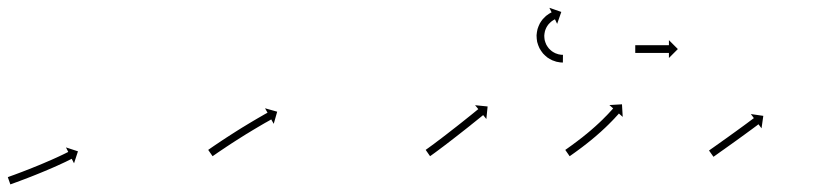

<svg xmlns="http://www.w3.org/2000/svg" viewBox="-37 -508 2133 499"><path d="M-15 -48.2C-15.6 -48 -16.2 -47.8 -16.7 -47.6L-10.1 -28.8C-9.5 -29 -8.9 -29.2 -8.4 -29.4L-8.4 -29.4L-8.3 -29.4C-6.6 -30 -4.9 -30.6 -3.2 -31.2L-3.2 -31.2L-3.2 -31.2C-0.5 -32.2 2.2 -33.2 4.8 -34.2L4.8 -34.2L4.9 -34.2C8.3 -35.5 11.8 -36.8 15.3 -38L15.3 -38.1L15.3 -38.1C19.4 -39.6 23.5 -41.2 27.6 -42.7L27.6 -42.7L27.6 -42.7C32.2 -44.5 36.8 -46.2 41.3 -48L41.4 -48L41.4 -48C46.2 -49.9 51.1 -51.9 56 -53.8L56 -53.8L56 -53.8C61 -55.8 66 -57.9 71 -59.9L71 -59.9L71 -59.9C76 -62 81 -64 85.9 -66.1L86 -66.1L86 -66.2C90.8 -68.2 95.5 -70.2 100.3 -72.3L100.3 -72.3L100.3 -72.3C104.8 -74.3 109.2 -76.2 113.6 -78.2L113.7 -78.2L113.7 -78.3C117.6 -80 121.5 -81.8 125.5 -83.7L125.5 -83.7L125.5 -83.7C128.8 -85.2 132.1 -86.8 135.4 -88.3L135.4 -88.4L135.4 -88.4C137.9 -89.6 140.4 -90.8 142.9 -92L142.9 -92L142.9 -92.1C144.5 -92.8 146.1 -93.6 147.7 -94.4L147.7 -94.5L147.7 -94.5C148.3 -94.7 148.9 -95 149.4 -95.3L155.4 -83.6L165.6 -114.7L134.4 -124.9L140.4 -113.1C139.8 -112.9 139.3 -112.6 138.7 -112.3L138.7 -112.3L138.7 -112.3C137.2 -111.5 135.6 -110.7 134 -110L134 -110L134.1 -110C131.6 -108.8 129.1 -107.6 126.7 -106.4L126.7 -106.4L126.7 -106.4C123.5 -104.8 120.2 -103.3 117 -101.8L117 -101.8L117 -101.8C113.2 -100 109.3 -98.2 105.4 -96.5L105.4 -96.5L105.4 -96.5C101.1 -94.5 96.7 -92.6 92.3 -90.6L92.3 -90.7L92.3 -90.7C87.6 -88.6 82.9 -86.6 78.1 -84.6L78.2 -84.6L78.2 -84.6C73.3 -82.5 68.3 -80.4 63.4 -78.4L63.4 -78.4L63.4 -78.4C58.5 -76.4 53.5 -74.4 48.5 -72.4L48.5 -72.4L48.6 -72.4C43.7 -70.5 38.9 -68.5 34.1 -66.6L34.1 -66.7L34.1 -66.7C29.6 -64.9 25 -63.1 20.5 -61.4L20.5 -61.4L20.5 -61.4C16.4 -59.9 12.3 -58.3 8.3 -56.8L8.3 -56.8L8.3 -56.8C4.8 -55.5 1.4 -54.2 -2.1 -52.9L-2.1 -52.9L-2 -53C-4.7 -52 -7.4 -51 -10 -50.1L-10 -50.1L-10 -50.1C-11.7 -49.4 -13.4 -48.8 -15.1 -48.2L-15.1 -48.2Z M505.8 -119.6C505.2 -119.2 504.7 -118.8 504.1 -118.4L515.5 -102C516.1 -102.4 516.7 -102.8 517.2 -103.2C518.8 -104.3 520.3 -105.3 521.9 -106.4L521.9 -106.4L521.9 -106.4C524.3 -108.1 526.8 -109.8 529.2 -111.5L529.2 -111.5L529.2 -111.5C532.4 -113.6 535.6 -115.8 538.7 -117.9L538.7 -117.9L538.7 -117.9C542.5 -120.5 546.3 -123 550.1 -125.5L550.1 -125.5L550 -125.5C554.3 -128.3 558.5 -131.1 562.8 -133.9L562.7 -133.9L562.7 -133.9C567.3 -136.8 571.8 -139.8 576.4 -142.7L576.4 -142.7L576.4 -142.7C581.1 -145.7 585.8 -148.7 590.6 -151.7L590.6 -151.7L590.6 -151.7C595.3 -154.6 600.1 -157.6 604.8 -160.6L604.8 -160.5L604.8 -160.5C609.4 -163.4 614.1 -166.2 618.7 -169L618.7 -169L618.7 -169C623.1 -171.6 627.4 -174.2 631.8 -176.8L631.8 -176.8L631.8 -176.8C635.7 -179.1 639.6 -181.4 643.5 -183.7L643.5 -183.7L643.5 -183.7C646.9 -185.6 650.2 -187.5 653.5 -189.5L653.5 -189.5L653.5 -189.4C656.1 -190.9 658.7 -192.4 661.3 -193.8L661.3 -193.8L661.3 -193.8C662.9 -194.8 664.6 -195.7 666.2 -196.6C666.8 -197 667.4 -197.3 668 -197.6L674.4 -186.1L683.4 -217.7L651.8 -226.6L658.3 -215.1C657.7 -214.8 657.1 -214.4 656.5 -214.1C654.8 -213.2 653.1 -212.2 651.4 -211.3L651.4 -211.3L651.4 -211.3C648.8 -209.8 646.2 -208.3 643.6 -206.8L643.6 -206.8L643.6 -206.8C640.2 -204.9 636.9 -202.9 633.5 -201L633.5 -201L633.5 -201C629.5 -198.7 625.6 -196.4 621.6 -194L621.6 -194L621.6 -194C617.2 -191.4 612.8 -188.8 608.4 -186.1L608.4 -186.1L608.4 -186.1C603.7 -183.3 599 -180.4 594.4 -177.6L594.3 -177.6L594.3 -177.6C589.5 -174.6 584.7 -171.6 579.9 -168.6L579.9 -168.6L579.9 -168.6C575.1 -165.6 570.4 -162.6 565.6 -159.5L565.6 -159.5L565.6 -159.5C561 -156.6 556.4 -153.6 551.8 -150.6L551.8 -150.6L551.8 -150.6C547.5 -147.8 543.3 -145 539 -142.2L539 -142.2L539 -142.2C535.2 -139.6 531.4 -137.1 527.6 -134.5L527.5 -134.5L527.5 -134.5C524.3 -132.3 521.1 -130.2 517.9 -128L517.9 -128L517.9 -128C515.4 -126.3 513 -124.6 510.5 -122.9L510.5 -122.9L510.5 -122.9C508.9 -121.8 507.4 -120.7 505.8 -119.6Z M1070.7 -119.5C1070.2 -119.2 1069.8 -118.9 1069.3 -118.5L1080.7 -102.1C1081.2 -102.4 1081.7 -102.8 1082.1 -103.1L1082.2 -103.1L1082.2 -103.1C1083.6 -104.1 1085 -105.2 1086.5 -106.2L1086.5 -106.2L1086.5 -106.2C1088.8 -107.8 1091 -109.5 1093.3 -111.1L1093.3 -111.1L1093.3 -111.1C1096.3 -113.3 1099.2 -115.5 1102.2 -117.7L1102.2 -117.7L1102.2 -117.7C1105.7 -120.3 1109.2 -123 1112.7 -125.6L1112.8 -125.6L1112.8 -125.6C1116.7 -128.6 1120.6 -131.5 1124.5 -134.5L1124.5 -134.5L1124.5 -134.5C1128.7 -137.7 1132.9 -141 1137.1 -144.2L1137.1 -144.2L1137.1 -144.2C1141.4 -147.5 1145.7 -150.9 1150 -154.2L1150 -154.2L1150 -154.2C1154.3 -157.6 1158.6 -160.9 1162.9 -164.3L1162.9 -164.3L1162.9 -164.3C1167.1 -167.6 1171.2 -170.8 1175.4 -174.1L1175.4 -174.1L1175.4 -174.1C1179.3 -177.2 1183.1 -180.3 1187 -183.3L1187 -183.4L1187 -183.4C1190.5 -186.1 1193.9 -188.9 1197.4 -191.7L1197.4 -191.7L1197.4 -191.7C1200.3 -194 1203.2 -196.4 1206.1 -198.7C1208.4 -200.5 1210.6 -202.3 1212.9 -204.2C1214.3 -205.3 1215.7 -206.5 1217.2 -207.7C1217.7 -208.1 1218.2 -208.5 1218.7 -208.9L1227 -198.7L1230.3 -231.3L1197.7 -234.6L1206.1 -224.4C1205.6 -224 1205 -223.6 1204.5 -223.2C1203.1 -222 1201.7 -220.8 1200.2 -219.7C1198 -217.9 1195.8 -216.1 1193.6 -214.3C1190.7 -211.9 1187.8 -209.6 1184.8 -207.2L1184.9 -207.2L1184.9 -207.3C1181.4 -204.5 1178 -201.7 1174.5 -199L1174.5 -199L1174.5 -199C1170.7 -195.9 1166.8 -192.9 1163 -189.8L1163 -189.8L1163 -189.8C1158.8 -186.5 1154.7 -183.3 1150.6 -180L1150.6 -180L1150.6 -180C1146.3 -176.7 1142 -173.3 1137.7 -170L1137.7 -170L1137.7 -170C1133.5 -166.7 1129.2 -163.3 1124.9 -160L1124.9 -160L1124.9 -160C1120.7 -156.8 1116.6 -153.6 1112.4 -150.4L1112.4 -150.4L1112.4 -150.4C1108.5 -147.5 1104.6 -144.5 1100.7 -141.6L1100.7 -141.6L1100.7 -141.6C1097.2 -139 1093.7 -136.3 1090.3 -133.7L1090.3 -133.7L1090.3 -133.7C1087.3 -131.6 1084.4 -129.4 1081.5 -127.3L1081.5 -127.3L1081.5 -127.3C1079.3 -125.7 1077.1 -124 1074.8 -122.4L1074.8 -122.5L1074.9 -122.5C1073.5 -121.5 1072.1 -120.5 1070.7 -119.5L1070.7 -119.5ZM1424.1 -345.5C1424.7 -345.5 1425.3 -345.5 1425.9 -345.5L1426.1 -365.5C1425.5 -365.5 1425 -365.5 1424.5 -365.5C1424.5 -365.5 1424.5 -365.5 1424.6 -365.5C1424.6 -365.5 1424.7 -365.5 1424.7 -365.5C1423.2 -365.6 1421.7 -365.7 1420.3 -365.8C1420.3 -365.8 1420.4 -365.8 1420.5 -365.8C1420.6 -365.8 1420.7 -365.8 1420.7 -365.8C1418.4 -366.1 1416.1 -366.5 1413.9 -367C1413.9 -367 1414 -367 1414.2 -367C1414.3 -366.9 1414.4 -366.9 1414.4 -366.9C1411.5 -367.7 1408.7 -368.7 1405.9 -369.8C1405.9 -369.8 1406.1 -369.8 1406.2 -369.7C1406.4 -369.6 1406.5 -369.6 1406.5 -369.6C1403.3 -371.1 1400.2 -372.9 1397.3 -374.9C1397.3 -374.9 1397.4 -374.8 1397.6 -374.6C1397.7 -374.5 1397.9 -374.4 1397.9 -374.4C1394.8 -376.9 1391.9 -379.5 1389.2 -382.4C1389.2 -382.4 1389.3 -382.3 1389.4 -382.1C1389.5 -382 1389.7 -381.8 1389.7 -381.8C1387 -385.1 1384.7 -388.6 1382.6 -392.3C1382.6 -392.3 1382.7 -392.1 1382.8 -391.9C1382.9 -391.7 1383 -391.5 1383 -391.5C1381.2 -395.5 1379.7 -399.6 1378.6 -403.8C1378.6 -403.8 1378.6 -403.6 1378.6 -403.4C1378.7 -403.2 1378.7 -403 1378.7 -403C1378 -407.2 1377.6 -411.5 1377.5 -415.8C1377.5 -415.8 1377.5 -415.6 1377.5 -415.4C1377.5 -415.2 1377.5 -415 1377.5 -415C1377.8 -419.2 1378.4 -423.3 1379.4 -427.4C1379.4 -427.4 1379.3 -427.2 1379.2 -427C1379.2 -426.8 1379.1 -426.6 1379.1 -426.6C1380.3 -430.4 1381.8 -434.1 1383.6 -437.6C1383.6 -437.6 1383.5 -437.4 1383.4 -437.3C1383.3 -437.1 1383.2 -436.9 1383.2 -436.9C1385 -440 1387 -442.9 1389.2 -445.7C1389.2 -445.7 1389.1 -445.6 1389 -445.5C1388.9 -445.3 1388.8 -445.2 1388.8 -445.2C1390.8 -447.4 1393 -449.5 1395.2 -451.5C1395.2 -451.5 1395.1 -451.4 1395 -451.4C1394.9 -451.3 1394.8 -451.2 1394.8 -451.2C1396.6 -452.6 1398.5 -454 1400.4 -455.2C1400.4 -455.2 1400.3 -455.2 1400.3 -455.1C1400.2 -455.1 1400.1 -455 1400.1 -455C1401.4 -455.8 1402.7 -456.6 1404 -457.2C1404 -457.2 1403.9 -457.2 1403.9 -457.2C1403.8 -457.2 1403.8 -457.2 1403.8 -457.2C1404.3 -457.4 1404.8 -457.6 1405.3 -457.9L1411 -446L1421.8 -477L1390.8 -487.7L1396.6 -475.9C1396 -475.6 1395.5 -475.3 1394.9 -475.1C1394.9 -475.1 1394.8 -475 1394.8 -475C1394.8 -475 1394.7 -475 1394.7 -475C1393 -474.1 1391.4 -473.2 1389.8 -472.2C1389.8 -472.2 1389.7 -472.1 1389.7 -472.1C1389.6 -472.1 1389.5 -472 1389.5 -472C1387.1 -470.4 1384.7 -468.7 1382.4 -466.9C1382.4 -466.9 1382.3 -466.8 1382.2 -466.7C1382.1 -466.7 1382 -466.6 1382 -466.6C1379.2 -464.1 1376.5 -461.4 1374 -458.6C1374 -458.6 1373.9 -458.5 1373.8 -458.4C1373.7 -458.3 1373.6 -458.2 1373.6 -458.2C1370.8 -454.7 1368.3 -451 1366 -447.2C1366 -447.2 1365.9 -447 1365.9 -446.8C1365.8 -446.7 1365.7 -446.5 1365.7 -446.5C1363.5 -442.1 1361.6 -437.4 1360.1 -432.7C1360.1 -432.7 1360 -432.5 1360 -432.3C1359.9 -432.1 1359.9 -431.9 1359.9 -431.9C1358.7 -426.8 1357.9 -421.6 1357.5 -416.4C1357.5 -416.4 1357.5 -416.2 1357.5 -416C1357.5 -415.8 1357.5 -415.6 1357.5 -415.6C1357.6 -410.2 1358.1 -404.8 1359 -399.5C1359 -399.5 1359.1 -399.3 1359.1 -399.1C1359.2 -398.9 1359.2 -398.7 1359.2 -398.7C1360.6 -393.4 1362.5 -388.2 1364.8 -383.2C1364.8 -383.2 1364.9 -383 1365 -382.8C1365.1 -382.7 1365.2 -382.5 1365.2 -382.5C1367.8 -377.8 1370.8 -373.4 1374.1 -369.3C1374.1 -369.3 1374.2 -369.1 1374.3 -369C1374.5 -368.8 1374.6 -368.7 1374.6 -368.7C1378 -365.1 1381.7 -361.7 1385.6 -358.6C1385.6 -358.6 1385.8 -358.5 1385.9 -358.4C1386.1 -358.3 1386.2 -358.2 1386.2 -358.2C1389.9 -355.7 1393.8 -353.5 1397.8 -351.6C1397.8 -351.6 1397.9 -351.5 1398.1 -351.4C1398.2 -351.4 1398.4 -351.3 1398.4 -351.3C1401.9 -349.9 1405.4 -348.6 1409 -347.6C1409 -347.6 1409.2 -347.6 1409.3 -347.6C1409.4 -347.5 1409.5 -347.5 1409.5 -347.5C1412.4 -346.9 1415.2 -346.3 1418 -346C1418 -346 1418.1 -346 1418.2 -345.9C1418.3 -345.9 1418.4 -345.9 1418.4 -345.9C1420.2 -345.7 1422.1 -345.6 1423.9 -345.5C1423.9 -345.5 1423.9 -345.5 1424 -345.5C1424 -345.5 1424.1 -345.5 1424.1 -345.5Z M1433.7 -119.5C1433.1 -119.1 1432.6 -118.8 1432.1 -118.4L1443.5 -102C1444.1 -102.4 1444.6 -102.7 1445.1 -103.1L1445.1 -103.1L1445.1 -103.1C1446.6 -104.2 1448.1 -105.2 1449.6 -106.3L1449.6 -106.3L1449.6 -106.3C1451.9 -107.9 1454.2 -109.6 1456.5 -111.2L1456.5 -111.2L1456.5 -111.2C1459.5 -113.4 1462.5 -115.5 1465.4 -117.7L1465.4 -117.7L1465.4 -117.7C1468.9 -120.2 1472.4 -122.8 1475.8 -125.4C1475.8 -125.4 1475.8 -125.4 1475.8 -125.4C1475.8 -125.4 1475.8 -125.4 1475.8 -125.4C1479.6 -128.3 1483.4 -131.3 1487.2 -134.2C1487.2 -134.2 1487.2 -134.2 1487.2 -134.2C1487.3 -134.2 1487.3 -134.3 1487.3 -134.3C1491.3 -137.4 1495.3 -140.6 1499.2 -143.8C1499.2 -143.8 1499.2 -143.8 1499.2 -143.8C1499.3 -143.9 1499.3 -143.9 1499.3 -143.9C1503.3 -147.2 1507.4 -150.6 1511.4 -154C1511.4 -154 1511.4 -154 1511.4 -154C1511.4 -154 1511.4 -154 1511.4 -154C1515.4 -157.4 1519.3 -160.9 1523.2 -164.4C1523.2 -164.4 1523.2 -164.4 1523.2 -164.4C1523.3 -164.4 1523.3 -164.4 1523.3 -164.4C1527 -167.8 1530.7 -171.2 1534.4 -174.7C1534.4 -174.7 1534.4 -174.7 1534.5 -174.7C1534.5 -174.7 1534.5 -174.7 1534.5 -174.7C1537.9 -178 1541.3 -181.3 1544.7 -184.6C1544.7 -184.6 1544.7 -184.6 1544.7 -184.6C1544.7 -184.6 1544.7 -184.6 1544.7 -184.6C1547.7 -187.6 1550.7 -190.6 1553.6 -193.6C1553.6 -193.6 1553.6 -193.6 1553.7 -193.7C1553.7 -193.7 1553.7 -193.7 1553.7 -193.7C1556.2 -196.3 1558.6 -198.8 1561.1 -201.4L1561.1 -201.5L1561.1 -201.5C1563 -203.5 1564.8 -205.5 1566.7 -207.6L1566.7 -207.6L1566.7 -207.6C1567.9 -208.9 1569.1 -210.2 1570.3 -211.5L1570.3 -211.5L1570.3 -211.6C1570.7 -212 1571.1 -212.5 1571.5 -213L1581.4 -204.2L1579.5 -236.9L1546.8 -235L1556.6 -226.2C1556.2 -225.8 1555.8 -225.3 1555.4 -224.9L1555.4 -224.9L1555.4 -224.9C1554.2 -223.6 1553.1 -222.3 1551.9 -221L1551.9 -221L1551.9 -221C1550.1 -219 1548.3 -217.1 1546.4 -215.1L1546.5 -215.1L1546.5 -215.1C1544.1 -212.6 1541.7 -210.1 1539.3 -207.5C1539.3 -207.5 1539.3 -207.6 1539.3 -207.6C1539.3 -207.6 1539.3 -207.6 1539.3 -207.6C1536.4 -204.6 1533.5 -201.7 1530.6 -198.8C1530.6 -198.8 1530.6 -198.8 1530.6 -198.8C1530.6 -198.8 1530.7 -198.8 1530.7 -198.8C1527.4 -195.6 1524 -192.4 1520.7 -189.2C1520.7 -189.2 1520.7 -189.2 1520.7 -189.3C1520.7 -189.3 1520.8 -189.3 1520.8 -189.3C1517.2 -185.9 1513.5 -182.6 1509.8 -179.2C1509.8 -179.2 1509.9 -179.3 1509.9 -179.3C1509.9 -179.3 1509.9 -179.3 1509.9 -179.3C1506.1 -175.9 1502.2 -172.5 1498.4 -169.2C1498.4 -169.2 1498.4 -169.2 1498.4 -169.2C1498.4 -169.2 1498.4 -169.2 1498.4 -169.2C1494.5 -165.9 1490.5 -162.6 1486.6 -159.3C1486.6 -159.3 1486.6 -159.3 1486.6 -159.3C1486.6 -159.3 1486.6 -159.4 1486.6 -159.4C1482.7 -156.2 1478.8 -153.1 1474.9 -149.9C1474.9 -149.9 1474.9 -150 1474.9 -150C1474.9 -150 1474.9 -150 1474.9 -150C1471.2 -147.1 1467.5 -144.2 1463.7 -141.4C1463.7 -141.4 1463.7 -141.4 1463.7 -141.4C1463.7 -141.4 1463.8 -141.4 1463.8 -141.4C1460.4 -138.8 1457 -136.3 1453.5 -133.8L1453.6 -133.8L1453.6 -133.8C1450.7 -131.7 1447.8 -129.5 1444.8 -127.4L1444.8 -127.4L1444.9 -127.5C1442.6 -125.8 1440.3 -124.2 1438.1 -122.6L1438.1 -122.6L1438.1 -122.6C1436.6 -121.6 1435.1 -120.5 1433.7 -119.5L1433.7 -119.5ZM1615 -390.5C1614.7 -390.5 1614.3 -390.5 1614 -390.5V-370.5C1614.3 -370.5 1614.7 -370.5 1615 -370.5C1615.9 -370.5 1616.8 -370.5 1617.8 -370.5C1619.2 -370.5 1620.6 -370.5 1622.1 -370.5C1623.9 -370.5 1625.8 -370.5 1627.7 -370.5C1629.9 -370.5 1632.1 -370.5 1634.3 -370.5C1636.8 -370.5 1639.2 -370.5 1641.7 -370.5C1644.3 -370.5 1647 -370.5 1649.6 -370.5C1652.3 -370.5 1655 -370.5 1657.7 -370.5C1660.5 -370.5 1663.2 -370.5 1665.9 -370.5C1668.5 -370.5 1671.2 -370.5 1673.8 -370.5C1676.3 -370.5 1678.7 -370.5 1681.2 -370.5C1683.4 -370.5 1685.6 -370.5 1687.8 -370.5C1689.7 -370.5 1691.6 -370.5 1693.4 -370.5C1694.9 -370.5 1696.3 -370.5 1697.7 -370.5C1698.7 -370.5 1699.6 -370.5 1700.5 -370.5C1700.8 -370.5 1701.2 -370.5 1701.5 -370.5V-357.3L1724.7 -380.5L1701.5 -403.7V-390.5C1701.2 -390.5 1700.8 -390.5 1700.5 -390.5C1699.6 -390.5 1698.7 -390.5 1697.7 -390.5C1696.3 -390.5 1694.9 -390.5 1693.4 -390.5C1691.6 -390.5 1689.7 -390.5 1687.8 -390.5C1685.6 -390.5 1683.4 -390.5 1681.2 -390.5C1678.7 -390.5 1676.3 -390.5 1673.8 -390.5C1671.2 -390.5 1668.5 -390.5 1665.9 -390.5C1663.2 -390.5 1660.5 -390.5 1657.7 -390.5C1655 -390.5 1652.3 -390.5 1649.6 -390.5C1647 -390.5 1644.3 -390.5 1641.7 -390.5C1639.2 -390.5 1636.8 -390.5 1634.3 -390.5C1632.1 -390.5 1629.9 -390.5 1627.7 -390.5C1625.8 -390.5 1623.9 -390.5 1622.1 -390.5C1620.6 -390.5 1619.2 -390.5 1617.8 -390.5C1616.8 -390.5 1615.9 -390.5 1615 -390.5Z M1807.1 -117.8C1806.6 -117.5 1806.2 -117.1 1805.7 -116.8L1817.3 -100.5C1817.8 -100.8 1818.2 -101.2 1818.7 -101.5C1819.9 -102.4 1821.2 -103.3 1822.4 -104.1C1824.4 -105.5 1826.3 -106.9 1828.3 -108.3C1830.8 -110.1 1833.3 -111.9 1835.8 -113.7C1838.8 -115.8 1841.8 -117.9 1844.8 -120C1848.1 -122.4 1851.4 -124.7 1854.7 -127.1C1858.3 -129.6 1861.8 -132.1 1865.4 -134.7C1869 -137.3 1872.6 -139.9 1876.3 -142.5C1879.9 -145.1 1883.6 -147.8 1887.2 -150.4L1887.2 -150.4L1887.2 -150.4C1890.7 -152.9 1894.2 -155.5 1897.7 -158L1897.7 -158L1897.7 -158C1901 -160.4 1904.3 -162.8 1907.5 -165.2L1907.5 -165.2L1907.5 -165.2C1910.5 -167.3 1913.4 -169.5 1916.3 -171.6L1916.3 -171.6L1916.3 -171.6C1918.8 -173.5 1921.2 -175.3 1923.7 -177.1C1925.6 -178.5 1927.5 -179.9 1929.4 -181.3C1930.6 -182.3 1931.8 -183.2 1933 -184.1C1933.4 -184.4 1933.9 -184.7 1934.3 -185L1942.2 -174.5L1946.8 -206.9L1914.4 -211.6L1922.3 -201C1921.9 -200.7 1921.4 -200.4 1921 -200.1C1919.8 -199.2 1918.6 -198.3 1917.4 -197.4C1915.5 -196 1913.6 -194.6 1911.7 -193.2C1909.3 -191.4 1906.9 -189.5 1904.4 -187.7L1904.4 -187.7L1904.4 -187.7C1901.5 -185.6 1898.6 -183.5 1895.7 -181.3L1895.7 -181.3L1895.7 -181.3C1892.5 -178.9 1889.2 -176.6 1885.9 -174.2L1885.9 -174.2L1885.9 -174.2C1882.5 -171.7 1879 -169.1 1875.5 -166.6L1875.5 -166.6L1875.5 -166.6C1871.9 -164 1868.2 -161.4 1864.6 -158.8C1861 -156.1 1857.3 -153.5 1853.7 -150.9C1850.2 -148.4 1846.7 -145.9 1843.1 -143.4C1839.8 -141 1836.5 -138.7 1833.2 -136.3C1830.2 -134.2 1827.2 -132.1 1824.3 -130C1821.7 -128.2 1819.2 -126.4 1816.7 -124.6C1814.7 -123.2 1812.8 -121.8 1810.8 -120.5C1809.6 -119.6 1808.3 -118.7 1807.1 -117.8Z"/></svg>

Font: FRB American Cursive Just Arrows Ultra
Style: Bold Italic
Weight: 1000
Italic angle: -25°
Version: Version 2.0;Modular Font Editor K font №1